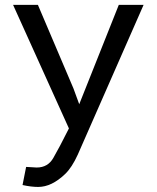

<svg xmlns="http://www.w3.org/2000/svg" viewBox="-20 -548 640 782"><path d="M71.8 205.6 86.4 131.8 129.4 134.3Q175.3 134.3 197.5 94.7Q219.7 55.2 224.6 45.4L260.7 -24.9L33.2 -528.3H134.3L279.3 -187.5L302.7 -123.5L463.9 -528.3H564.9L296.9 81.5Q272.9 134.3 245.4 160.6Q217.8 187 190.4 200.2Q163.1 213.4 135.3 213.4Q107.4 213.4 71.8 205.6Z"/></svg>

Font: RobotoMono-Regular
Style: Regular
Weight: 400
Designer: Google
Version: Version 2.000985; 2015; ttfautohint (v1.3)